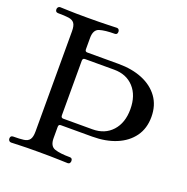

<svg xmlns="http://www.w3.org/2000/svg" viewBox="-129 -847 945 968"><g transform="rotate(20 343.5 -363.0)"><path d="M32 0Q25 0 21 -5Q17 -10 17 -16Q17 -32 32 -32Q67 -32 88.5 -35Q110 -38 119.5 -51.5Q129 -65 129 -94V-632Q129 -662 119.5 -675Q110 -688 88.5 -691Q67 -694 32 -694Q17 -694 17 -710Q17 -716 21 -721Q25 -726 32 -726Q42 -726 76 -724.5Q110 -723 177 -723Q248 -723 287 -724.5Q326 -726 336 -726Q343 -726 346.5 -721Q350 -716 350 -710Q350 -694 336 -694Q284 -694 255 -685Q226 -676 226 -632V-571Q226 -558 238 -558H406Q479 -558 534.5 -535Q590 -512 621.5 -468.5Q653 -425 653 -363Q653 -301 621.5 -257.5Q590 -214 534.5 -191Q479 -168 406 -168H238Q226 -168 226 -155V-94Q226 -51 255 -41.5Q284 -32 336 -32Q350 -32 350 -16Q350 -10 346.5 -5Q343 0 336 0Q326 0 287 -1.5Q248 -3 177 -3Q110 -3 76 -1.5Q42 0 32 0ZM238 -203H395Q461 -203 500.5 -246.5Q540 -290 540 -363Q540 -437 500.5 -480Q461 -523 395 -523H238Q226 -523 226 -509V-217Q226 -203 238 -203Z"/></g></svg>

Font: Zen Old Mincho Medium
Style: Regular
Weight: 500
Designer: Yoshimichi Ohira
Foundry: Positype
Version: Version 1.500